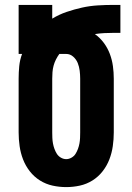

<svg xmlns="http://www.w3.org/2000/svg" viewBox="-20 -755 540 783"><path d="M250 8Q222 8 194.5 2Q167 -4 143 -19Q119 -34 101.5 -56.5Q84 -79 74 -105Q64 -131 60 -159Q56 -187 56 -215V-434Q56 -460 58.5 -485.5Q61 -511 70 -535H56V-735H193V-679Q221 -696 252 -706.5Q283 -717 314.5 -724Q346 -731 378.5 -733Q411 -735 444 -735H471V-621H444Q425 -621 405.5 -620Q386 -619 367 -616Q388 -601 403.5 -580Q419 -559 428 -535Q437 -511 440.5 -485.5Q444 -460 444 -434V-215Q444 -187 440 -159Q436 -131 426 -105Q416 -79 398.5 -56.5Q381 -34 357 -19Q333 -4 305.5 2Q278 8 250 8ZM250 -106Q261 -106 271.5 -112Q282 -118 288 -127.5Q294 -137 298 -148Q302 -159 304 -170Q306 -181 306.5 -192.5Q307 -204 307 -215V-434Q307 -450 305 -466.5Q303 -483 297 -498Q291 -513 278.5 -524Q266 -535 250 -535H222Q214 -524 208 -512Q202 -500 198.5 -487Q195 -474 194 -460.5Q193 -447 193 -434V-215Q193 -204 193.5 -192.5Q194 -181 196 -170Q198 -159 202 -148Q206 -137 212 -127.5Q218 -118 228.5 -112Q239 -106 250 -106Z"/></svg>

Font: Iosevka Heavy
Style: Regular
Weight: 900
Monospace: yes
Designer: Belleve Invis
Foundry: Belleve Invis
Version: Version 32.5.0; ttfautohint (v1.8.4)